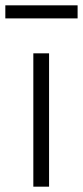

<svg xmlns="http://www.w3.org/2000/svg" viewBox="-50 -700 311 720"><path d="M241 -631V-680H-30V-631ZM134 -500V0H75V-500Z"/></svg>

Font: RazerF5 Light
Style: Regular
Weight: 300
Foundry: Razer Inc.
Version: Version 2